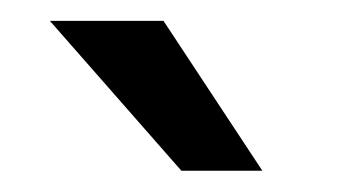

<svg xmlns="http://www.w3.org/2000/svg" viewBox="-20 -770 349 184"><path d="M136.7 -750H27.8L153.8 -606.4H231.4Z"/></svg>

Font: Shabnam
Style: Regular
Weight: 400
Foundry: DejaVu fonts team - Redesigned by Saber Rastikerdar - Based on Vazir font
Version: Version 5.0.1